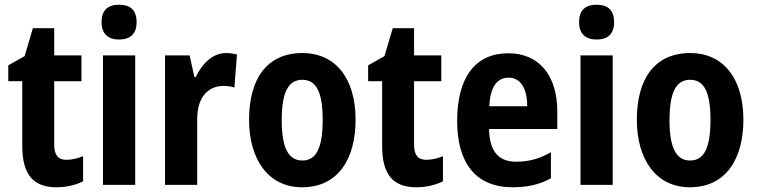

<svg xmlns="http://www.w3.org/2000/svg" viewBox="-20 -781 3198 811"><path d="M260 -106C226 -106 209 -126 209 -169V-438H324V-547H209V-662H119L84 -544L15 -505V-438H74V-165C74 -41 123 10 218 10C262 10 301 0 331 -15V-121C306 -111 282 -106 260 -106Z M483 -761C436 -761 409 -739 409 -687C409 -637 438 -614 483 -614C529 -614 557 -637 557 -687C557 -738 531 -761 483 -761ZM551 -547H415V0H551Z M935 -557C876 -557 832 -509 807 -456H801L781 -547H677V0H813V-279C813 -369 858 -418 924 -418C941 -418 957 -416 970 -411L981 -551C965 -555 949 -557 935 -557Z M1482 -275C1482 -456 1392 -557 1258 -557C1105 -557 1032 -445 1032 -275C1032 -112 1110 10 1256 10C1411 10 1482 -114 1482 -275ZM1170 -273C1170 -388 1196 -444 1257 -444C1318 -444 1343 -388 1343 -275C1343 -160 1318 -103 1257 -103C1196 -103 1170 -161 1170 -273Z M1780 -106C1746 -106 1729 -126 1729 -169V-438H1844V-547H1729V-662H1639L1604 -544L1535 -505V-438H1594V-165C1594 -41 1643 10 1738 10C1782 10 1821 0 1851 -15V-121C1826 -111 1802 -106 1780 -106Z M2127 -556C1989 -556 1911 -456 1911 -270C1911 -92 1990 10 2145 10C2210 10 2260 -2 2307 -28V-138C2256 -109 2212 -98 2159 -98C2085 -98 2047 -144 2046 -236H2334V-309C2334 -462 2258 -556 2127 -556ZM2129 -453C2180 -453 2207 -405 2207 -332H2047C2050 -417 2082 -453 2129 -453Z M2500 -761C2453 -761 2426 -739 2426 -687C2426 -637 2455 -614 2500 -614C2546 -614 2574 -637 2574 -687C2574 -738 2548 -761 2500 -761ZM2568 -547H2432V0H2568Z M3120 -275C3120 -456 3030 -557 2896 -557C2743 -557 2670 -445 2670 -275C2670 -112 2748 10 2894 10C3049 10 3120 -114 3120 -275ZM2808 -273C2808 -388 2834 -444 2895 -444C2956 -444 2981 -388 2981 -275C2981 -160 2956 -103 2895 -103C2834 -103 2808 -161 2808 -273Z"/></svg>

Font: Noto Sans Ethiopic Condensed
Style: Bold
Weight: 700
Width: 3
Designer: Monotype Design Team
Foundry: Monotype Imaging Inc.
Version: Version 2.102